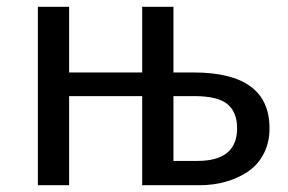

<svg xmlns="http://www.w3.org/2000/svg" viewBox="-20 -547 851 567"><path d="M551.8 -333Q775.9 -333 775.9 -168Q775.9 -126 758.8 -93Q741.7 -60.1 712.4 -40.3Q683.1 -20.5 646.5 -10.3Q609.9 0 568.8 0H399.9V-263.2H184.1V0H91.8V-526.9H184.1V-333H399.9V-526.9H492.2V-333ZM563 -71.8Q680.2 -71.8 680.2 -168Q680.2 -215.8 651.6 -239.5Q623 -263.2 553.2 -263.2H492.2V-71.8Z"/></svg>

Font: FiraGO
Style: Regular
Weight: 400
Designer: bBox Type
Foundry: bBox Type GmbH
Version: Version 1.001;PS 001.001;hotconv 1.0.88;makeotf.lib2.5.64775